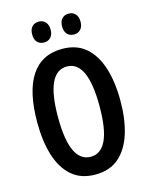

<svg xmlns="http://www.w3.org/2000/svg" viewBox="-133 -992 844 1085"><g transform="rotate(-15 288.5 -449.0)"><path d="M532 -358Q532 -248 506 -165.5Q480 -83 426.5 -36.5Q373 10 289 10Q204 10 150.5 -37Q97 -84 71.5 -167Q46 -250 46 -359Q46 -540 107.5 -632.5Q169 -725 289 -725Q373 -725 426.5 -678.5Q480 -632 506 -549.5Q532 -467 532 -358ZM167 -358Q167 -94 289 -94Q349 -94 379.5 -159Q410 -224 410 -358Q410 -622 289 -622Q167 -622 167 -358ZM147 -847Q147 -877 162 -892.5Q177 -908 201 -908Q225 -908 240 -892Q255 -876 255 -847Q255 -818 240 -802Q225 -786 201 -786Q177 -786 162 -801.5Q147 -817 147 -847ZM322 -847Q322 -877 337 -892.5Q352 -908 376 -908Q400 -908 415 -892Q430 -876 430 -847Q430 -818 415 -802Q400 -786 376 -786Q351 -786 336.5 -802Q322 -818 322 -847Z"/></g></svg>

Font: Noto Sans ExtraCondensed SemiBold
Style: Regular
Weight: 600
Width: 2
Designer: Monotype Design Team
Foundry: Monotype Imaging Inc.
Version: Version 2.013; ttfautohint (v1.8.4.7-5d5b)